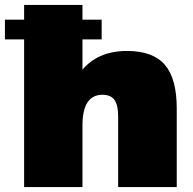

<svg xmlns="http://www.w3.org/2000/svg" viewBox="-47 -760 783 780"><path d="M433 -287Q433 -333 418 -354Q403 -375 369 -375Q329 -375 308.5 -344Q288 -313 288 -250L214 -163L215 -221Q215 -383 280.5 -468Q346 -553 469 -553Q574 -553 622.5 -497Q671 -441 671 -320V0H433ZM51 -740H288V-401V0H51ZM366 -680V-600H-27V-680Z"/></svg>

Font: Pathway Extreme SemiCondensed Black
Style: Regular
Weight: 900
Width: 4
Version: Version 1.001;gftools[0.9.26]